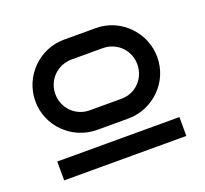

<svg xmlns="http://www.w3.org/2000/svg" viewBox="-88 -805 715 669"><g transform="rotate(-20 269.5 -470.5)"><path d="M495 -533C495 -625 420 -701 328 -701H210C118 -701 43 -625 43 -533C43 -441 118 -367 210 -366H328C420 -367 495 -441 495 -533ZM421 -533C421 -481 381 -439 328 -439H210C158 -439 117 -481 117 -533C117 -585 158 -626 210 -627H328C381 -626 421 -585 421 -533ZM496 -310H43V-240H496Z"/></g></svg>

Font: Bruno Ace SC
Style: Regular
Weight: 400
Designer: Astigmatic (AOETI)
Foundry: Astigmatic (AOETI)
Version: Version 1.000